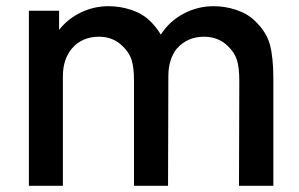

<svg xmlns="http://www.w3.org/2000/svg" viewBox="-20 -597 960 617"><path d="M798.8 -530.3Q836.4 -494.6 847.4 -453.4Q858.4 -412.1 858.4 -344.7V0H748L749 -337.4Q749 -378.9 741.7 -403.3Q734.4 -427.7 712.4 -448.7Q682.1 -479 635.3 -479Q582 -479 547.9 -440.4Q521 -406.2 521 -352.1V-344.7L520 0H410.6V-337.4Q410.6 -378.9 403.3 -403.3Q396 -427.7 374 -448.7Q343.8 -479 297.9 -479Q243.2 -479 210.4 -440.4Q182.1 -405.8 182.1 -352.1V0H72.8V-562.5H169.9V-501Q198.2 -537.1 240.2 -557.1Q282.2 -577.1 329.1 -577.1Q365.7 -577.1 401.4 -565.4Q437 -553.7 461.4 -530.3Q481.4 -511.2 497.1 -485.4V-486.3Q524.4 -528.8 569.8 -553Q615.2 -577.1 666.5 -577.1Q703.1 -577.1 738.8 -565.4Q774.4 -553.7 798.8 -530.3Z"/></svg>

Font: Manrope3 Semibold
Style: Regular
Weight: 600
Width: 4
Designer: Mikhail Sharanda
Foundry: Mikhail Sharanda
Version: Version 3.000;PS 003.000;hotconv 1.0.88;makeotf.lib2.5.64775